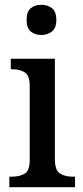

<svg xmlns="http://www.w3.org/2000/svg" viewBox="-20 -781 347 801"><path d="M152 -635Q126 -635 108.5 -649.5Q91 -664 91 -698Q91 -733 108.5 -747Q126 -761 152 -761Q178 -761 196.5 -747Q215 -733 215 -698Q215 -664 196.5 -649.5Q178 -635 152 -635ZM19 0V-44H31Q62 -44 83 -56.5Q104 -69 104 -113V-423Q104 -466 83.5 -479Q63 -492 33 -492H25V-536H209V-117Q209 -71 230 -57.5Q251 -44 282 -44H293V0Z"/></svg>

Font: Noto Serif Sinhala SemiCondensed Medium
Style: Regular
Weight: 500
Width: 4
Designer: Jelle Bosma - Monotype Design Team
Foundry: Monotype Imaging Inc.
Version: Version 2.007; ttfautohint (v1.8.4.7-5d5b)